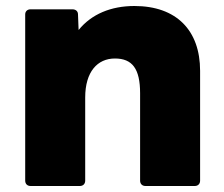

<svg xmlns="http://www.w3.org/2000/svg" viewBox="-20 -578 747 640"><path d="M82 42H246C257 42 264 35 264 24V-253C264 -339 305 -383 363 -383C421 -383 447 -349 447 -267V24C447 35 454 42 465 42H629C640 42 647 35 647 24V-342C647 -477 568 -558 428 -558C350 -558 285 -531 242 -478L240 -530C240 -541 232 -547 221 -547H82C71 -547 64 -540 64 -530V24C64 35 71 42 82 42Z"/></svg>

Font: LINE Seed JP_OTF ExtraBold
Style: Regular
Weight: 800
Designer: LY Corporation & Fontrix & Fontworks
Version: Version 1.013